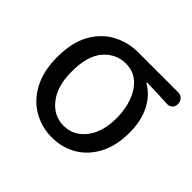

<svg xmlns="http://www.w3.org/2000/svg" viewBox="-136 -705 880 880"><g transform="rotate(45 304.5 -265.0)"><path d="M295 13Q229 13 173.5 -19Q118 -51 85 -113.5Q52 -176 52 -265Q52 -361 87 -422.5Q122 -484 178.5 -513.5Q235 -543 299 -543H558Q575 -543 585.5 -532Q596 -521 596 -504Q596 -487 585.5 -477.5Q575 -468 558 -469Q524 -471 497 -472Q470 -473 425 -474V-470Q475 -442 503.5 -386.5Q532 -331 532 -254Q532 -170 500.5 -110Q469 -50 415.5 -18.5Q362 13 295 13ZM295 -63Q360 -63 401.5 -116.5Q443 -170 443 -261Q443 -316 426 -363Q409 -410 376.5 -438.5Q344 -467 297 -467Q233 -467 189.5 -417.5Q146 -368 146 -265Q146 -171 188.5 -117Q231 -63 295 -63Z"/></g></svg>

Font: Chiron GoRound TC
Style: Regular
Weight: 400
Designer: Ryoko NISHIZUKA 西塚涼子 (kana, bopomofo & ideographs); Paul D. Hunt (Latin, Greek & Cyrillic); Sandoll Communications 산돌커뮤니
Foundry: Adobe
Version: Version 1.000;hotconv 1.1.1;makeotfexe 2.6.0